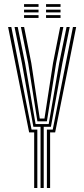

<svg xmlns="http://www.w3.org/2000/svg" viewBox="-20 -934 419 954"><path d="M181.5 0V-303.8H145.8L88.8 -620.8L52.2 -800H68L104.5 -620.8L156.8 -317.5H222L274.2 -620.8L310.8 -800H326.5L290 -620.8L233 -303.8H197.2V0ZM149.8 0V-276H124.8L20.2 -800H36.2L136.8 -290H165.5V0ZM213 0V-290H242L342.5 -800H358.5L254 -276H229V0ZM165.8 -331.2 120 -620.8 83.8 -800H99.8L135.5 -620.8L177.5 -345H201L243.5 -620.8L279 -800H294.8L259 -620.8L213 -331.2ZM208.8 -899.8V-913.5H280.8V-899.8ZM99.5 -899.8V-913.5H171.5V-899.8ZM99.5 -872.5V-886H171.5V-872.5ZM208.8 -872.5V-886H280.8V-872.5ZM99.5 -845V-858.8H171.5V-845ZM208.8 -845V-858.8H280.8V-845Z"/></svg>

Font: Big Shoulders Inline Text
Style: Regular
Weight: 400
Designer: Patric King
Foundry: XO Type Co
Version: Version 1.000